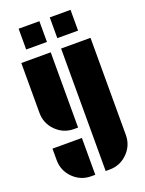

<svg xmlns="http://www.w3.org/2000/svg" viewBox="-164 -958 787 1043"><g transform="rotate(-20 230.0 -436.0)"><path d="M260 8V-700H430V-139Q430 -78 387 -35Q344 8 283 8ZM30 -139V-205H200V8H177Q116 8 73 -35Q30 -78 30 -139ZM30 -412V-700H200V-265H177Q116 -265 73 -308Q30 -351 30 -412ZM80 -760V-880H200V-760ZM380 -880V-760H260V-880Z"/></g></svg>

Font: Promplate
Style: Bold
Weight: 400
Designer: Evgeny Tarasenko
Foundry: Evgeny Tarasenko
Version: Version 1.000